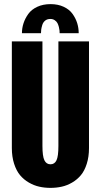

<svg xmlns="http://www.w3.org/2000/svg" viewBox="-20 -901 490 932"><path d="M86.5 -740Q86.5 -764.5 94.2 -788.2Q102 -812 117.5 -833.5Q133 -855 161 -868Q189 -881 225.5 -881Q261.5 -881 289.2 -868Q317 -855 332.2 -833.5Q347.5 -812 354.8 -788.5Q362 -765 362 -740H269.5Q269.5 -746 269 -752.5Q268.5 -759 265.8 -770Q263 -781 258.8 -789Q254.5 -797 245.5 -803Q236.5 -809 224.5 -809Q209 -809 199 -800.8Q189 -792.5 185 -779Q181 -765.5 180 -757Q179 -748.5 179 -740ZM37.5 -182.5V-700H186V-193Q186 -142.5 195.5 -123Q205 -103.5 225 -103.5Q245 -103.5 254.2 -122.8Q263.5 -142 263.5 -192.5V-700H412V-182.5Q412 -140 401.2 -106Q390.5 -72 372.5 -50.5Q354.5 -29 330 -14.8Q305.5 -0.5 279.5 5.2Q253.5 11 225 11Q196.5 11 170.8 5.2Q145 -0.5 120.2 -14.8Q95.5 -29 77.5 -50.5Q59.5 -72 48.5 -106Q37.5 -140 37.5 -182.5Z"/></svg>

Font: League Mono Condensed
Style: Bold
Weight: 700
Width: 1
Designer: Tyler Finck
Foundry: The League of Moveable Type / Tyler Finck
Version: Version 2.210